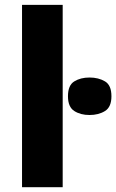

<svg xmlns="http://www.w3.org/2000/svg" viewBox="-20 -780 484 800"><path d="M241.2 -759.8H71.8V0H241.2ZM353 -457C328.1 -457 307.1 -451.7 289.6 -440.9C272 -430.2 263.2 -409.7 263.2 -378.9C263.2 -349.1 272 -328.6 289.6 -317.4C307.1 -306.2 328.1 -300.8 353 -300.8C377.9 -300.8 399.4 -306.2 417.5 -317.4C435.5 -328.6 444.3 -349.1 444.3 -378.9C444.3 -409.7 435.5 -430.2 417.5 -440.9C399.4 -451.7 377.9 -457 353 -457Z"/></svg>

Font: Noto Reveo Sans
Style: Regular
Weight: 800
Designer: Monotype Design Team
Foundry: Monotype Imaging Inc.
Version: Version 2.007